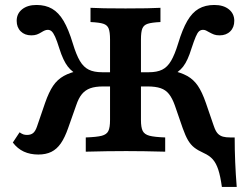

<svg xmlns="http://www.w3.org/2000/svg" viewBox="-20 -602 980 762"><path d="M788.7 5.4Q764.9 -5.4 750.9 -16.5Q736.8 -27.6 726.3 -45.3Q715.9 -63 705.1 -93.3L673.8 -183.9Q663.6 -212.5 650.6 -228.8Q637.6 -245.2 617.5 -252Q597.3 -258.9 565.9 -258.9H524.6V-315.3H570.6Q603.2 -315.3 623.7 -325.5Q644.2 -335.6 658.8 -360.3Q673.4 -384.9 687.2 -430.1Q704 -485.8 723.3 -519Q742.6 -552.2 768.5 -567.2Q794.5 -582.3 830.6 -582.3Q866.7 -582.3 888.2 -565.1Q909.8 -547.8 909.8 -519.4Q909.8 -493.4 893.8 -477.6Q877.8 -461.7 851.7 -461.7Q838 -461.7 829.4 -465Q820.7 -468.3 809.1 -474.7Q803.2 -478.5 797.5 -481Q791.8 -483.6 786 -483.6Q776.6 -483.6 770 -477.8Q763.4 -471.9 756.8 -456.2Q750.1 -440.5 739.8 -409.3Q725.4 -361.8 707.1 -338Q688.7 -314.2 658.1 -301.1L657.1 -323.3Q698.1 -314.5 723.3 -300.4Q748.4 -286.3 765.2 -261.6Q782 -237 797 -193.7L827.4 -105.2L832.1 -92.5Q837.9 -78.1 845.8 -70.4Q853.8 -62.8 865.2 -59.6Q876.6 -56.5 894 -56.5H911.4Q911.4 40.1 919.5 139.8H860.6Q854.7 96.9 846.3 71.4Q837.9 45.8 824.6 30.6Q811.3 15.5 788.7 5.4ZM30.9 -36.3 57.7 -76.9Q66.1 -71 72.5 -68.7Q78.9 -66.5 87.2 -66.5Q102.4 -66.5 111.4 -73.9Q120.4 -81.2 126.6 -99.2L159 -193.7Q174.1 -237 190.9 -261.6Q207.7 -286.3 232.8 -300.4Q257.9 -314.5 298.9 -323.3L297.3 -301.1Q267.3 -314.2 249 -338Q230.6 -361.8 215.6 -409.3Q205.9 -440.5 198.9 -455.8Q191.9 -471.2 185.3 -477.4Q178.8 -483.6 169.4 -483.6Q163.6 -483.6 157.5 -481Q151.5 -478.5 145.6 -474.7Q135.3 -468.3 126.3 -465Q117.3 -461.7 104.3 -461.7Q78.2 -461.7 62.2 -477.6Q46.2 -493.4 46.2 -519.4Q46.2 -547.8 67.8 -565.1Q89.4 -582.3 124.7 -582.3Q160.9 -582.3 186.8 -567.2Q212.8 -552.2 232.4 -519Q252 -485.8 268.8 -430.1Q282.7 -384.3 297.2 -359.9Q311.8 -335.6 332.3 -325.5Q352.8 -315.3 385.5 -315.3H431.5V-258.9H389.5Q358.1 -258.9 338.2 -251.7Q318.4 -244.5 305.1 -228.5Q291.8 -212.5 282.3 -183.9L250.3 -93.3Q237.1 -55.6 221.3 -32.9Q205.5 -10.1 183.9 0.6Q162.2 11.3 132.1 11.3Q99.9 11.3 74.6 -0.3Q49.3 -12 30.9 -36.3ZM416.7 -125.8V-445.2Q416.7 -475.1 411.2 -488.8Q405.8 -502.6 390.1 -507.7Q374.5 -512.9 339.2 -514.5V-571Q378.8 -568.5 478.1 -568.5Q577.3 -568.5 616.8 -571V-514.5Q582.3 -512.9 566.3 -507.7Q550.4 -502.6 544.9 -488.8Q539.4 -475.1 539.4 -445.2V-125.8Q539.4 -96 546.4 -82.3Q553.5 -68.5 573.1 -63.3Q592.6 -58.1 635.6 -56.5V0Q546.8 -2.4 480.8 -2.4Q407.1 -2.4 320.4 0V-56.5Q364.2 -58.1 383.8 -63.2Q403.4 -68.4 410 -82.1Q416.7 -95.8 416.7 -125.8Z"/></svg>

Font: Playfair Micro SmCond SmLight
Style: Regular
Weight: 360
Width: 4
Designer: Claus Eggers Sørensen
Foundry: Claus Eggers Sørensen
Version: Version 2.100;Glyphs 3.2 (3219)